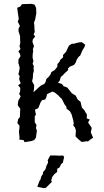

<svg xmlns="http://www.w3.org/2000/svg" viewBox="-20 -726 538 994"><path d="M144 4 107 10 102 -1 80 -3 81 -15 78 -46 80 -58 81 -75 70 -89 74 -109 83 -120 84 -147 85 -163 72 -181 73 -195 75 -205 87 -227 79 -240 84 -252 85 -271 74 -284 87 -295 79 -316 82 -332 75 -342 78 -352 82 -374 78 -391 75 -399 76 -419 86 -435 83 -448 75 -459 86 -473 81 -486 85 -504 84 -523V-538L79 -555L76 -563V-577L83 -592L72 -614L77 -627L76 -637L73 -655L69 -686L85 -692L93 -704L105 -705L144 -706L159 -702L167 -685L168 -657L162 -625L156 -609L158 -593V-579L160 -561L154 -548L162 -537L150 -522L148 -509L156 -487L150 -471L152 -463L149 -443V-426L153 -410L149 -396L155 -384L154 -372L155 -358L151 -343L150 -322L146 -306L152 -294L157 -286L156 -266L153 -248L167 -261L182 -275L192 -283L210 -292L216 -302L220 -317L234 -330L242 -342L246 -353L263 -363L277 -381V-394L288 -406L291 -415L307 -430L306 -441L322 -458L336 -488L340 -492L353 -500L360 -499L386 -506L403 -508L421 -495L417 -482L407 -466L395 -438L387 -432L377 -417L372 -402L363 -390L342 -381L332 -372L333 -363L316 -348L304 -335L295 -328L289 -308L280 -298L301 -291L309 -280L328 -273L341 -257L352 -243L372 -231L379 -217L383 -210L397 -199L400 -185L404 -169L418 -154L422 -145L430 -134L429 -113L445 -107L436 -92L451 -70L455 -64L450 -41L462 -13L448 -4L435 7L431 5L403 9L386 -5L371 -20L373 -51L368 -66L359 -77L362 -87L359 -104L355 -118L351 -133L342 -150L324 -164V-173L314 -186L300 -214L286 -227L283 -231L265 -246L251 -252L237 -245L224 -239L219 -220L214 -211L197 -207L189 -194L185 -183L178 -166L161 -158L166 -132L160 -124V-93L169 -79L166 -63L171 -50L166 -13L157 -1ZM218 246 207 248 173 241 177 230 181 220 185 209 189 205 194 187 202 175 203 165 215 151 219 138 221 131 229 116 227 103 233 92 240 79H271L286 80L306 79L312 86L311 92L308 104L306 116L297 123L288 141L276 148V164L262 175L251 189L245 208L249 215Z"/></svg>

Font: Winky Rough Light
Style: Regular
Weight: 300
Designer: Simon Atzbach
Foundry: typofactur
Version: Version 1.206; ttfautohint (v1.8.4.7-5d5b)